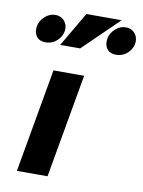

<svg xmlns="http://www.w3.org/2000/svg" viewBox="-91 -887 710 950"><g transform="rotate(10 264.5 -412.0)"><path d="M307 -521H153L61 0H215ZM34 -722Q33 -717 33 -707Q33 -683 47 -667Q61 -651 90 -651Q125 -651 150 -676Q175 -701 175 -734Q175 -758 158.5 -775.5Q142 -793 115 -793Q86 -793 62.5 -771.5Q39 -750 34 -722ZM164 -651H264L442 -824H265ZM387 -707Q387 -683 401 -667Q415 -651 444 -651Q479 -651 504 -676Q529 -701 529 -734Q529 -758 512.5 -775.5Q496 -793 469 -793Q440 -793 416.5 -771.5Q393 -750 388 -722Q387 -717 387 -707Z"/></g></svg>

Font: Geom Bold
Style: Bold Italic
Weight: 700
Italic angle: -10°
Version: Version 1.102